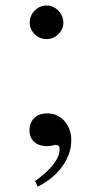

<svg xmlns="http://www.w3.org/2000/svg" viewBox="-20 -532 351 709"><path d="M109.4 136.7Q200.2 72.3 200.2 17.6Q200.2 2.9 184.6 2.9Q181.6 2.9 176.8 4.9Q171.9 5.9 166 6.8Q160.2 7.8 155.3 7.8Q124 7.8 106.4 -7.8Q88.9 -23.4 88.9 -50.8Q88.9 -79.1 106.4 -96.2Q124 -113.3 155.3 -113.3Q173.8 -113.3 189.9 -106Q206.1 -98.6 217.8 -85.4Q229.5 -72.3 236.3 -54.2Q243.2 -36.1 243.2 -14.6Q243.2 36.1 210 82.5Q176.8 128.9 119.1 157.2ZM152.3 -511.7Q176.8 -511.7 195.3 -492.7Q213.9 -473.6 213.9 -448.2Q213.9 -423.8 195.3 -405.8Q176.8 -387.7 151.4 -387.7Q126 -387.7 107.9 -405.8Q89.8 -423.8 89.8 -449.2Q89.8 -474.6 108.4 -493.2Q127 -511.7 152.3 -511.7Z"/></svg>

Font: BabelStone Tibetan
Style: Regular
Weight: 400
Designer: Christopher J. Fynn
Foundry: BabelStone
Version: Version 10.011 October 1, 2023